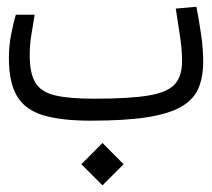

<svg xmlns="http://www.w3.org/2000/svg" viewBox="-20 -355 626 568"><path d="M248.5 2Q160.6 2 107.4 -14.2Q54.2 -30.3 30.3 -70.6Q6.3 -110.8 6.3 -184.1Q6.3 -219.7 13.4 -255.4Q20.5 -291 26.9 -311.5H82.5Q77.1 -278.8 72.5 -250.5Q67.9 -222.2 67.9 -191.9Q67.9 -138.2 84.7 -110.4Q101.6 -82.5 143.1 -72.8Q184.6 -63 258.3 -63Q363.3 -63 419.7 -72.5Q476.1 -82 497.3 -106Q518.6 -129.9 518.6 -173.3Q518.6 -206.1 513.4 -241.9Q508.3 -277.8 500 -329.6L561 -335Q569.8 -289.1 575.4 -250Q581.1 -210.9 581.1 -172.4Q581.1 -127 567.1 -94Q553.2 -61 517.1 -39.8Q481 -18.6 416 -8.3Q351.1 2 248.5 2ZM283.2 193.4 220.7 130.9 283.2 67.9 345.7 130.9Z"/></svg>

Font: CaskaydiaMono NF Light
Style: Regular
Weight: 300
Designer: Aaron Bell
Foundry: Saja Typeworks
Version: Version 2111.001; ttfautohint (v1.8.4);Nerd Fonts 3.1.1